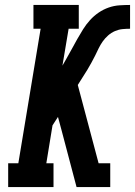

<svg xmlns="http://www.w3.org/2000/svg" viewBox="-20 -755 545 775"><path d="M13 0V-96H54L144 -639H115V-735H298V-639H257L232 -490L248 -518Q259 -537 270 -557.5Q281 -578 292 -597.5Q303 -617 315.5 -637Q328 -657 343.5 -674Q359 -691 378 -704Q397 -717 418.5 -724.5Q440 -732 462 -733.5Q484 -735 505 -735V-639Q490 -639 474.5 -637.5Q459 -636 444 -629.5Q429 -623 416.5 -612Q404 -601 394.5 -587.5Q385 -574 378 -559.5Q371 -545 364 -530.5Q357 -516 349 -502Q341 -488 333 -474L294 -412L378 -96H425V0H289L228 -231L214 -283L192 -249L167 -96H196V0Z"/></svg>

Font: Iosevka Gothic
Style: Bold Italic
Weight: 700
Italic angle: -9°
Monospace: yes
Designer: Belleve Invis
Foundry: Belleve Invis
Version: Version 15.5.1; ttfautohint (v1.8.4)